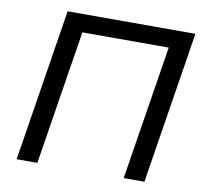

<svg xmlns="http://www.w3.org/2000/svg" viewBox="-78 -790 936 876"><g transform="rotate(10 389.5 -352.5)"><path d="M54 0 166 -705H758L646 0H550L649 -622H249L150 0Z"/></g></svg>

Font: Nunito Sans 10pt Medium
Style: Italic
Weight: 500
Italic angle: -9°
Designer: Vernon Adams
Foundry: Vernon Adams
Version: Version 3.101;gftools[0.9.27]